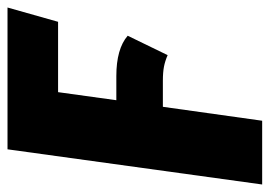

<svg xmlns="http://www.w3.org/2000/svg" viewBox="-126 -610 735 524"><g transform="rotate(-90 242.0 -347.5)"><path d="M253 -557 231 -398H297Q371 -398 407 -367L354 -258Q338 -265 322.5 -268Q307 -271 284 -271H213L175 0H1L97 -695H484L445 -557Z"/></g></svg>

Font: Fira Sans Extra Condensed ExtraBold
Style: Italic
Weight: 800
Width: 3
Italic angle: -8°
Designer: Carrois Corporate & Edenspiekermann AG
Foundry: Carrois Corporate GbR & Edenspiekermann AG
Version: Version 4.203